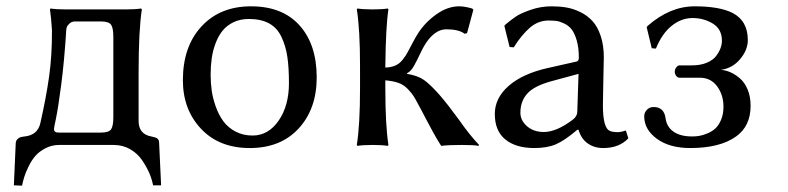

<svg xmlns="http://www.w3.org/2000/svg" viewBox="-20 -459 2494 608"><path d="M150.9 -50.8Q150.9 -45.4 153.8 -42.7Q156.7 -40 160.2 -39.6Q163.6 -39.1 169.9 -39.1H298.8Q324.7 -39.1 331.8 -49.6Q338.9 -60.1 338.9 -87.9V-341.8Q338.9 -370.1 331.8 -380.6Q324.7 -391.1 298.8 -391.1H217.8Q207.5 -391.1 200.7 -385Q193.8 -378.9 191.9 -373.8Q189.9 -368.7 189.9 -365.2Q183.6 -264.6 173.8 -190.4Q164.1 -116.2 157.5 -85.2Q150.9 -54.2 150.9 -50.8ZM144.5 -364.3Q142.1 -402.8 138.2 -429.2L140.1 -432.1Q158.2 -429.2 188 -429.2H378.9Q408.2 -429.2 426.8 -432.1L429.2 -429.2Q418.9 -362.8 418.9 -229V-76.2Q418.9 -34.2 459 -26.9Q472.7 -24.4 478.3 -20.3Q483.9 -16.1 483.9 -5.9L490.2 127.9H464.8Q461.4 109.9 453.4 90.6Q445.3 71.3 430.9 49.6Q416.5 27.8 392.8 13.9Q369.1 0 339.8 0H168Q144 0 124.3 10.3Q104.5 20.5 92.3 34.4Q80.1 48.3 70.6 67.9Q61 87.4 56.9 101.1Q52.7 114.7 49.8 128.9L23.9 127.9L29.8 -4.9Q30.3 -13.2 34.9 -18.1Q39.6 -22.9 44.4 -24.4Q49.3 -25.9 58.1 -26.9Q99.6 -31.2 107.9 -69.8Q126 -149.4 135.5 -216.6Q145 -283.7 144.5 -364.3Z M559.1 -205.1Q559.1 -311.5 617.9 -375.2Q676.8 -439 774.9 -439Q874.5 -439 928.7 -378.4Q982.9 -317.9 982.9 -213.9Q982.9 -114.3 925.8 -52.2Q868.7 9.8 771 9.8Q673.8 9.8 616.5 -51.3Q559.1 -112.3 559.1 -205.1ZM768.1 -398.9Q740.7 -398.9 719.5 -388.7Q698.2 -378.4 684.8 -361.8Q671.4 -345.2 662.6 -321.8Q653.8 -298.3 650.4 -273.9Q647 -249.5 647 -222.2Q647 -196.8 650.4 -172.4Q653.8 -147.9 663.3 -121.3Q672.9 -94.7 687.3 -75Q701.7 -55.2 725.6 -42.5Q749.5 -29.8 779.8 -29.8Q829.6 -29.8 862.3 -76.9Q895 -124 895 -195.8Q895 -245.1 889.9 -279.3Q884.8 -313.5 871.3 -342Q857.9 -370.6 832.3 -384.8Q806.6 -398.9 768.1 -398.9Z M1120.1 -250Q1120.1 -366.2 1109.9 -429.2L1111.8 -432.1Q1130.4 -429.2 1160.2 -429.2Q1189.9 -429.2 1208 -432.1L1210 -429.2Q1201.7 -376.5 1200.2 -250V-245.1Q1218.8 -245.6 1231.9 -251.5Q1245.1 -257.3 1254.6 -269.3Q1264.2 -281.2 1270.5 -293L1286.6 -323.2Q1295.9 -341.3 1304.2 -354Q1327.1 -389.2 1362.5 -414.1Q1397.9 -439 1434.1 -439Q1451.2 -439 1475.1 -432.1L1479 -428.2L1459 -354L1451.2 -352.1Q1433.1 -366.2 1393.1 -366.2Q1363.8 -366.2 1337.9 -335Q1324.7 -318.8 1312.7 -293.5Q1300.8 -268.1 1291 -250.5Q1281.2 -232.9 1269 -227.1V-225.1Q1302.7 -219.7 1322.8 -205.6Q1342.8 -191.4 1372.1 -158.2Q1398.4 -127.9 1433.1 -80.1Q1467.3 -31.2 1497.1 0L1495.1 2.9Q1481.9 0 1442.9 0Q1399.9 0 1377 2.9Q1362.3 -20.5 1351.6 -40L1329.6 -81.1L1313 -112.8Q1311 -116.7 1306.6 -124.5Q1295.4 -146 1288.8 -156Q1282.2 -166 1270 -178.5Q1257.8 -190.9 1241 -196.8Q1224.1 -202.6 1200.2 -204.6V-179.2Q1200.2 -63.5 1210 0L1208 2.9Q1189.9 0 1160.2 0Q1130.4 0 1111.8 2.9L1109.9 0Q1120.1 -63.5 1120.1 -179.2Z M1812 -225.1 1727.1 -202.1Q1671.4 -187 1649.7 -162.6Q1627.9 -138.2 1627.9 -102.1Q1627.9 -77.6 1648.9 -59.3Q1669.9 -41 1702.1 -41Q1742.2 -41 1793.9 -80.1Q1808.1 -90.8 1808.1 -106ZM1812 -47.9H1808.1Q1767.6 -13.7 1740.2 -2Q1712.9 9.8 1671.9 9.8Q1613.8 9.8 1580.3 -17.3Q1546.9 -44.4 1546.9 -98.1Q1546.9 -148.9 1591.3 -187.5Q1635.3 -225.6 1712.9 -243.2L1806.2 -264.2Q1813 -266.6 1813 -275.9Q1813 -308.1 1806.2 -331.3Q1799.3 -354.5 1790 -366.2Q1780.8 -377.9 1766.1 -384.8Q1751.5 -391.6 1741.2 -392.8Q1731 -394 1716.8 -394Q1684.1 -394 1657.7 -371.1Q1631.3 -348.1 1606.9 -309.1L1593.8 -310.1L1577.1 -377L1580.1 -380.9Q1598.1 -396 1613 -406.2Q1627.9 -416.5 1659.9 -427.7Q1691.9 -439 1727.1 -439Q1752 -439 1773.7 -435.3Q1795.4 -431.6 1817.9 -420.7Q1840.3 -409.7 1856.2 -392.3Q1872.1 -375 1882.1 -345.5Q1892.1 -315.9 1892.1 -276.9Q1892.1 -273.4 1890.6 -208Q1889.2 -142.6 1889.2 -126Q1889.2 -63 1905.8 -47.9Q1914.6 -40.5 1935.1 -40.5Q1947.3 -40.5 1961.9 -45.9L1969.7 -21Q1940.9 9.8 1890.1 9.8Q1861.8 9.8 1841.1 -4.9Q1820.3 -19.5 1812 -47.9Z M2172.9 -401.9Q2137.7 -401.9 2106.9 -377.2Q2076.2 -352.5 2057.1 -305.2L2043.9 -306.2L2027.8 -373L2030.8 -377Q2101.6 -439 2179.7 -439Q2258.3 -439 2299.8 -418Q2348.1 -393.1 2348.1 -332Q2348.1 -300.8 2323.7 -271.7Q2299.3 -242.7 2262.7 -237.8Q2277.8 -236.8 2293 -230.2Q2308.1 -223.6 2323 -210.9Q2337.9 -198.2 2347.4 -175.8Q2356.9 -153.3 2356.9 -124Q2356.9 -59.6 2311 -26.9Q2259.8 9.8 2166 9.8Q2100.1 9.8 2060.1 -19.5Q2020 -48.8 2020 -90.8Q2020 -102.1 2028.3 -111.1Q2036.6 -120.1 2049.8 -120.1Q2083.5 -120.1 2087.9 -83Q2091.8 -56.6 2113.3 -41.7Q2134.8 -26.9 2171.9 -26.9Q2183.6 -26.9 2195.1 -28.8Q2206.5 -30.8 2220.9 -36.9Q2235.4 -43 2245.8 -52.7Q2256.3 -62.5 2263.7 -80.3Q2271 -98.1 2271 -121.1Q2271 -158.2 2251 -185.5Q2231 -212.9 2195.8 -212.9H2131.8Q2125.5 -212.9 2121.1 -219Q2116.7 -225.1 2116.7 -231.9Q2116.7 -239.3 2121.6 -245.6Q2126.5 -252 2131.8 -252H2171.9Q2198.2 -252 2218 -260.3Q2237.8 -268.6 2247.6 -281.5Q2257.3 -294.4 2261.7 -306.6Q2266.1 -318.8 2266.1 -330.1Q2266.1 -366.7 2237.3 -384.3Q2208.5 -401.9 2172.9 -401.9Z"/></svg>

Font: Linux Biolinum G
Style: Regular
Weight: 400
Designer: Philipp H. Poll
Foundry: Philipp H. Poll
Version: Version 1.1.0 ; ttfautohint (v1.6)